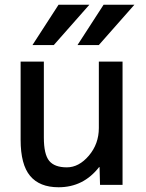

<svg xmlns="http://www.w3.org/2000/svg" viewBox="-20 -780 615 810"><path d="M417 -760H547L397 -590H307ZM227 -760H357L207 -590H117ZM402 0 400 -75H398Q332 10 227 10Q147 10 107 -38Q67 -86 67 -190V-520H165V-200Q165 -129 187.5 -101.5Q210 -74 262 -74Q313 -74 355 -123.5Q397 -173 397 -240V-520H497V0Z"/></svg>

Font: M PLUS 1p Medium
Style: Regular
Weight: 500
Version: Version 1.062